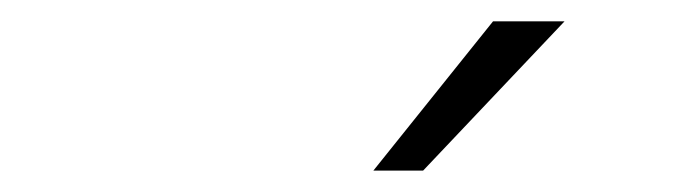

<svg xmlns="http://www.w3.org/2000/svg" viewBox="-20 -734 640 181"><path d="M332 -573.2 444.8 -713.9H512.2L378.9 -573.2Z"/></svg>

Font: Office Code Pro Light Italic
Style: Regular
Weight: 300
Italic angle: -9°
Designer: Nathan Rutzky & Paul D. Hunt
Foundry: Adobe Systems Incorporated
Version: Version 1.004;PS 001.004;hotconv 1.0.70;makeotf.lib2.5.58329